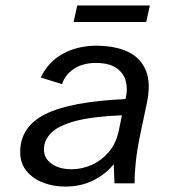

<svg xmlns="http://www.w3.org/2000/svg" viewBox="-20 -676 672 708"><path d="M220.2 12Q176.5 12 138.8 -2.6Q101 -17.1 77.8 -45.6Q54.5 -74 54.5 -115.3Q54.5 -208.5 147 -255Q239.4 -301.5 442.9 -310.7L443.9 -315.4Q451.6 -349.3 443.4 -378.4Q435.2 -407.4 408.4 -425.7Q381.7 -443.9 332.6 -443.9Q285.8 -443.9 252.7 -422.1Q219.6 -400.3 208.8 -365.7L130.3 -390.1Q157.9 -448.4 212.2 -477.9Q266.5 -507.4 334.8 -507.4Q405.2 -507.4 452.5 -484.7Q499.7 -462 518.5 -414.7Q537.4 -367.3 520.8 -292L499.5 -191.5Q485.7 -126.3 480.7 -79.1Q475.8 -31.9 476.4 0H402.2L399.4 -70.7Q372.4 -36.1 326.4 -12.1Q280.4 12 220.2 12ZM243.7 -51.9Q281.9 -51.9 317.9 -67.8Q353.8 -83.7 380.9 -115.1Q407.9 -146.5 417.8 -193.3L429.8 -250.9Q319.2 -246.4 256.3 -229.2Q193.5 -212 167.7 -184.9Q142 -157.8 142 -125.5Q142 -92 170.5 -72Q199.1 -51.9 243.7 -51.9ZM251.4 -594.9 264.8 -655.8H532.6L519.2 -594.9Z"/></svg>

Font: Atkinson Hyperlegible Mono ExtraLight
Style: Italic
Weight: 200
Italic angle: -12°
Monospace: yes
Designer: Elliott Scott, Megan Eiswerth, Linus Boman, Theodore Petrosky, Letters from Sweden
Foundry: Applied Design Works, Letters from Sweden
Version: Version 2.001